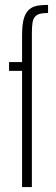

<svg xmlns="http://www.w3.org/2000/svg" viewBox="-20 -763 228 783"><path d="M70 0V-474H17V-510H70V-620Q70 -651 74 -673Q78 -695 86.5 -709Q95 -723 107.5 -730.5Q120 -738 137 -740.5Q154 -743 176 -743V-710Q157 -710 144 -707Q131 -704 123 -695Q115 -686 112.5 -670Q110 -654 110 -628V0Z"/></svg>

Font: Saira UltraCondensed ExtraLight
Style: Regular
Weight: 250
Width: 1
Designer: Hector Gatti with collaboration of the Omnibus-Type team
Foundry: Omnibus-Type
Version: Version 1.101